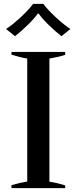

<svg xmlns="http://www.w3.org/2000/svg" viewBox="-20 -967 394 987"><path d="M11 -818Q44 -839 87 -879Q130 -919 150 -947H203Q223 -919 266 -879Q309 -839 342 -818L296 -781Q265 -805 231 -838Q197 -871 179 -897H174Q156 -871 122 -838Q88 -805 57 -781ZM39 -15Q79 -27 120 -34V-666Q87 -671 39 -686V-700H315V-685Q286 -675 234 -666V-33Q274 -27 315 -14V0H39Z"/></svg>

Font: Trirong Medium
Style: Regular
Weight: 500
Designer: Katatrad Team
Foundry: CadsonDemak
Version: Version 1.001